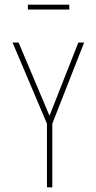

<svg xmlns="http://www.w3.org/2000/svg" viewBox="-20 -806 415 826"><path d="M182 0V-274L34 -623H60L193 -308L317 -623H342L205 -274V0ZM100 -765V-786H278V-765Z"/></svg>

Font: Inconsolata Condensed ExtraLight
Style: Regular
Weight: 200
Width: 3
Monospace: yes
Designer: Raph Levien, Cyreal, Brenton Simpson
Foundry: Raph Levien, Cyreal, Google
Version: Version 3.100; ttfautohint (v1.8.4.7-5d5b)